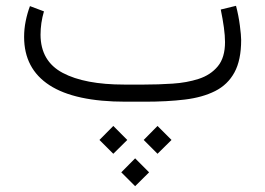

<svg xmlns="http://www.w3.org/2000/svg" viewBox="-20 -348 908 657"><path d="M471.7 130.9 519 83 566.9 130.9 519 178.2ZM320.3 130.9 367.7 83 415.5 130.9 367.7 178.2ZM395 241.7 442.4 193.8 490.2 241.7 442.4 289.1ZM476.1 0H410.2Q236.3 0 149.4 -56.4Q62.5 -112.8 62.5 -221.7Q62.5 -249 67.9 -275.6Q73.2 -302.2 82.5 -327.1L130.4 -309.1Q118.7 -269.5 118.7 -229Q119.1 -138.7 194.6 -98.6Q270 -58.6 405.3 -58.6H472.7Q521.5 -58.6 570.3 -61.8Q619.1 -64.9 659.9 -78.1Q700.7 -91.3 725.3 -121.1Q750 -150.9 750 -204.1Q750 -225.6 746.1 -254.2Q742.2 -282.7 735.4 -315.4L787.6 -328.1Q796.4 -294.9 800.8 -260.7Q805.2 -226.6 805.2 -211.4Q805.2 -142.1 782.2 -100.1Q759.3 -58.1 716.1 -36.4Q672.9 -14.6 612.3 -7.3Q551.8 0 476.1 0Z"/></svg>

Font: Vazir Thin UI
Style: Thin-UI
Weight: 100
Designer: Saber Rastikerdar
Foundry: Saber Rastikerdar
Version: Version 30.0.0